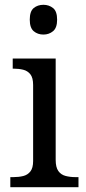

<svg xmlns="http://www.w3.org/2000/svg" viewBox="-20 -780 360 800"><path d="M23 0V-42H36Q58 -42 76.5 -46.5Q95 -51 106.5 -65.5Q118 -80 118 -109V-426Q118 -456 106.5 -470.5Q95 -485 76.5 -489.5Q58 -494 36 -494H33V-536H212V-114Q212 -83 223 -67.5Q234 -52 253 -47Q272 -42 294 -42H307V0ZM161 -636Q137 -636 120.5 -650Q104 -664 104 -698Q104 -733 120.5 -746.5Q137 -760 161 -760Q184 -760 201 -746.5Q218 -733 218 -698Q218 -664 201 -650Q184 -636 161 -636Z"/></svg>

Font: Noto Serif Gujarati
Style: Regular
Weight: 400
Designer: Universal Thirst, Indian Type Foundry and the Monotype Design Team
Foundry: Monotype Imaging Inc.
Version: Version 2.102